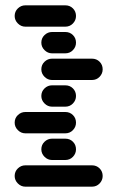

<svg xmlns="http://www.w3.org/2000/svg" viewBox="-20 -710 440 720"><path d="M35 -50Q35 -34 47 -22Q59 -10 75 -10H325Q342 -10 353.5 -22Q365 -34 365 -50Q365 -67 353.5 -78.5Q342 -90 325 -90H75Q59 -90 47 -78.5Q35 -67 35 -50ZM135 -150Q135 -134 147 -122Q159 -110 175 -110H225Q242 -110 253.5 -122Q265 -134 265 -150Q265 -167 253.5 -178.5Q242 -190 225 -190H175Q159 -190 147 -178.5Q135 -167 135 -150ZM35 -250Q35 -234 47 -222Q59 -210 75 -210H225Q242 -210 253.5 -222Q265 -234 265 -250Q265 -267 253.5 -278.5Q242 -290 225 -290H75Q59 -290 47 -278.5Q35 -267 35 -250ZM135 -350Q135 -334 147 -322Q159 -310 175 -310H225Q242 -310 253.5 -322Q265 -334 265 -350Q265 -367 253.5 -378.5Q242 -390 225 -390H175Q159 -390 147 -378.5Q135 -367 135 -350ZM135 -450Q135 -434 147 -422Q159 -410 175 -410H325Q342 -410 353.5 -422Q365 -434 365 -450Q365 -467 353.5 -478.5Q342 -490 325 -490H175Q159 -490 147 -478.5Q135 -467 135 -450ZM135 -550Q135 -534 147 -522Q159 -510 175 -510H225Q242 -510 253.5 -522Q265 -534 265 -550Q265 -567 253.5 -578.5Q242 -590 225 -590H175Q159 -590 147 -578.5Q135 -567 135 -550ZM35 -650Q35 -634 47 -622Q59 -610 75 -610H225Q242 -610 253.5 -622Q265 -634 265 -650Q265 -667 253.5 -678.5Q242 -690 225 -690H75Q59 -690 47 -678.5Q35 -667 35 -650Z"/></svg>

Font: Matrix Sans Raster
Style: Regular
Weight: 400
Designer: Brad Neil
Version: Version 1.100